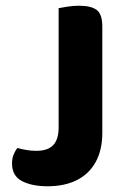

<svg xmlns="http://www.w3.org/2000/svg" viewBox="-20 -636 446 670"><path d="M184.6 -289.8H337V-172.3Q337 -113.1 314.2 -71.2Q291.3 -29.4 248.6 -7.7Q205.9 14 145.4 14Q91.7 14 56.8 -4Q22 -22.1 22 -65.4Q22 -83.9 28 -97.7Q34 -111.5 40.5 -119.6Q58.5 -114.8 73.9 -112.3Q89.4 -109.7 106.8 -109.7Q147.2 -109.7 165.9 -129.8Q184.6 -149.9 184.6 -190.8ZM337 -225.5H184.6V-607.5Q194.9 -609.5 215.3 -612.8Q235.7 -616 255 -616Q298.3 -616 317.7 -601.1Q337 -586.1 337 -544.1Z"/></svg>

Font: Baloo Paaji 2
Style: Regular
Weight: 400
Designer: Shuchita Grover, Noopur Datye and Ek Type
Foundry: Ek Type
Version: Version 1.700